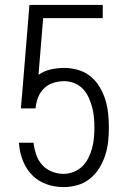

<svg xmlns="http://www.w3.org/2000/svg" viewBox="-20 -755 515 783"><path d="M239 8Q204 8 170.5 -3.5Q137 -15 112.5 -39.5Q88 -64 74.5 -97Q61 -130 58 -165L57 -173H117V-171Q120 -147 128 -123.5Q136 -100 152.5 -82Q169 -64 192 -55Q215 -46 239 -46Q260 -46 280.5 -54Q301 -62 316 -77Q331 -92 340.5 -111Q350 -130 355.5 -150.5Q361 -171 363 -192.5Q365 -214 365 -235Q365 -256 363 -277.5Q361 -299 355.5 -319Q350 -339 341 -358.5Q332 -378 317.5 -393Q303 -408 283 -416Q263 -424 242 -424Q219 -424 197 -417Q175 -410 159 -394Q143 -378 135 -357Q127 -336 125 -313H65L70 -368L100 -735H399V-681H156Q151 -623 146.5 -565.5Q142 -508 137 -450Q160 -466 187 -472Q214 -478 242 -478Q270 -478 298 -470Q326 -462 348.5 -444Q371 -426 386 -401Q401 -376 409.5 -348.5Q418 -321 421 -292.5Q424 -264 424 -235Q424 -206 421 -177.5Q418 -149 409 -121.5Q400 -94 384.5 -69Q369 -44 346.5 -26Q324 -8 296 0Q268 8 239 8Z"/></svg>

Font: Iosevka QP Light
Style: Regular
Weight: 300
Designer: Belleve Invis
Foundry: Belleve Invis
Version: Version 20.0.0; ttfautohint (v1.8.4)